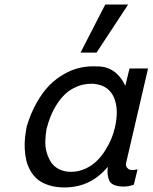

<svg xmlns="http://www.w3.org/2000/svg" viewBox="-20 -804 667 839"><path d="M395 -437V-438Q394.5 -438 393.6 -437.5Q392.6 -437 392.1 -437Q391.1 -437 389.6 -437.5Q388.2 -438 387.2 -438H378.9Q345.2 -438 315.9 -425.5Q286.6 -413.1 265.6 -393.6Q244.6 -374 227.8 -347.2Q210.9 -320.3 200.4 -293.7Q189.9 -267.1 183.1 -238.8Q178.7 -212.4 178 -186.3Q177.2 -160.2 184.6 -136Q191.9 -111.8 204.3 -93.5Q216.8 -75.2 239 -64.2Q261.2 -53.2 290 -53.2Q322.8 -53.2 352.1 -66.4Q381.3 -79.6 402.1 -99.9Q422.9 -120.1 439.7 -146.7Q456.5 -173.3 466.6 -197.8Q476.6 -222.2 481.9 -246.1Q500.5 -325.7 478 -377.7Q455.6 -429.7 395 -437ZM409.2 -513.2 410.2 -514.2Q489.3 -510.3 527.8 -429.2L545.9 -504.9H627L530.8 -90.8Q528.3 -80.1 535.9 -70.6Q543.5 -61 556.2 -61H561Q566.4 -61 581.1 -64L564.9 2.9Q543.5 11.2 520 11.2Q494.6 11.2 479 4.4Q463.4 -2.4 457.8 -14.4Q452.1 -26.4 450.4 -42Q448.7 -57.6 451.2 -75.2Q376 15.1 262.2 15.1Q224.1 15.1 194.1 5.6Q164.1 -3.9 145 -19.5Q126 -35.2 113.3 -57.4Q100.6 -79.6 95 -103.3Q89.4 -127 88.1 -154.1Q86.9 -181.2 89.6 -204.8Q92.3 -228.5 97.2 -252.9Q114.7 -310.5 140.9 -356.4Q167 -402.3 195.8 -431.2Q224.6 -460 258.1 -479.2Q291.5 -498.5 323 -506.3Q354.5 -514.2 386.2 -514.2Q401.4 -514.2 409.2 -513.2ZM540 -784.2 401.9 -574.2H332L439.9 -784.2Z"/></svg>

Font: Perun
Style: Italic
Weight: 400
Italic angle: -12°
Foundry: Stefan Peev, Context Ltd
Version: Version 001.000